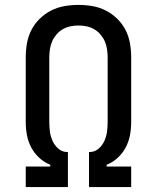

<svg xmlns="http://www.w3.org/2000/svg" viewBox="-20 -763 640 783"><path d="M85 0V-84H185V-91Q160 -101 140 -119.5Q120 -138 107.5 -161.5Q95 -185 90 -211.5Q85 -238 85 -265V-529Q85 -558 90 -586.5Q95 -615 108 -640.5Q121 -666 142 -686.5Q163 -707 188.5 -720Q214 -733 242.5 -738Q271 -743 300 -743Q329 -743 357.5 -738Q386 -733 411.5 -720Q437 -707 458 -686.5Q479 -666 492 -640.5Q505 -615 510 -586.5Q515 -558 515 -529V-265Q515 -238 510 -211.5Q505 -185 492.5 -161.5Q480 -138 460 -119.5Q440 -101 415 -91V-84H515V0H343V-143H348Q368 -144 383 -157.5Q398 -171 406 -189Q414 -207 416.5 -226.5Q419 -246 419 -265V-529Q419 -545 416.5 -562Q414 -579 407.5 -594Q401 -609 390 -622Q379 -635 364.5 -643.5Q350 -652 333.5 -655.5Q317 -659 300 -659Q283 -659 266.5 -655.5Q250 -652 235.5 -643.5Q221 -635 210 -622Q199 -609 192.5 -594Q186 -579 183.5 -562Q181 -545 181 -529V-265Q181 -246 183.5 -226.5Q186 -207 194 -189Q202 -171 217 -157.5Q232 -144 252 -143H257V0Z"/></svg>

Font: Iosevka Aile Medium
Style: Regular
Weight: 500
Designer: Belleve Invis
Foundry: Belleve Invis
Version: Version 27.3.5; ttfautohint (v1.8.4)